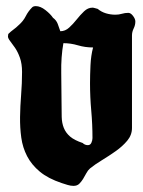

<svg xmlns="http://www.w3.org/2000/svg" viewBox="-20 -611 468 627"><path d="M97 -591Q112 -591 128.5 -578Q145 -565 153 -553Q164 -545 168.5 -533Q173 -521 177 -509Q193 -509 206 -521Q219 -533 230.5 -547.5Q242 -562 254.5 -574Q267 -586 282 -586Q285 -586 290 -584.5Q295 -583 299 -582Q311 -572 326 -567.5Q341 -563 357 -563Q368 -563 378 -566Q388 -569 399 -569Q407 -569 414.5 -559Q422 -549 422 -541Q422 -529 416.5 -518Q411 -507 411 -495V-193Q411 -170 395.5 -151.5Q380 -133 358 -117.5Q336 -102 313 -88Q290 -74 274 -61Q267 -55 262 -45.5Q257 -36 251.5 -27Q246 -18 239 -11Q232 -4 220 -4Q211 -4 201 -7Q191 -10 182 -13Q137 -28 110 -50.5Q83 -73 68.5 -101Q54 -129 49.5 -161.5Q45 -194 45.5 -229Q46 -264 49 -301.5Q52 -339 52 -376Q52 -403 45 -422.5Q38 -442 29 -455Q20 -468 13 -477Q6 -486 6 -492L7 -500Q15 -508 24 -514.5Q33 -521 41 -529Q56 -542 64 -558Q72 -574 85 -587Q89 -591 97 -591ZM187 -470Q179 -425 180 -373Q181 -321 181 -274Q181 -249 181.5 -229Q182 -209 188.5 -193Q195 -177 209 -165Q223 -153 250 -144Q257 -137 267 -137Q275 -137 278.5 -145Q282 -153 282 -160Q282 -205 278 -249.5Q274 -294 274 -339Q274 -366 275.5 -398Q277 -430 284 -456Q258 -456 234.5 -463Q211 -470 187 -470Z"/></svg>

Font: CAT Schmalfette Thannhaeuser
Style: Regular
Weight: 700
Designer: Peter Wiegel nach Herbert Thanhaeuser 1939/40
Foundry: CAT-Fonts, Peter Wiegel
Version: Version 1.000